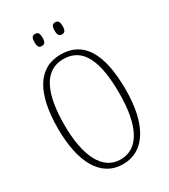

<svg xmlns="http://www.w3.org/2000/svg" viewBox="-219 -1005 982 1117"><g transform="rotate(-30 272.0 -446.5)"><path d="M339 -822C356 -822 366 -831 366 -862C366 -894 356 -903 339 -903C321 -903 312 -894 312 -862C312 -831 321 -822 339 -822ZM204 -822C221 -822 231 -831 231 -862C231 -894 221 -903 204 -903C185 -903 177 -894 177 -862C177 -831 185 -822 204 -822ZM271 10C416 10 499 -128 499 -358C499 -604 424 -725 272 -725C120 -725 44 -593 44 -359C44 -137 118 10 271 10ZM271 -21C148 -21 87 -154 87 -358C87 -570 144 -694 272 -694C407 -694 456 -570 456 -358C456 -149 396 -21 271 -21Z"/></g></svg>

Font: Noto Serif Devanagari ExtraCondensed ExtraLight
Style: Regular
Weight: 200
Width: 2
Designer: Universal Thirst, Indian Type Foundry and the Monotype Design Team
Foundry: Monotype Imaging Inc.
Version: Version 2.004